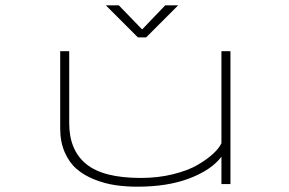

<svg xmlns="http://www.w3.org/2000/svg" viewBox="-20 -694 1090 724"><path d="M652 -674 531 -553H500L379 -674H428L516 -583L603 -674ZM498 10Q453.5 10 413.8 4Q374 -2 335.2 -17.5Q296.5 -33 268.8 -57Q241 -81 224 -120Q207 -159 207 -209V-501H241V-229Q241 -128 305 -75.5Q369 -23 511 -23Q576 -23 632.5 -37Q689 -51 725.2 -72.2Q761.5 -93.5 784 -114.5Q806.5 -135.5 815 -154V-501H849V0H815V-103Q777 -53 694.8 -21.5Q612.5 10 498 10Z"/></svg>

Font: League Mono Extended Thin
Style: Regular
Weight: 100
Width: 9
Designer: Tyler Finck
Foundry: The League of Moveable Type / Tyler Finck
Version: Version 2.210